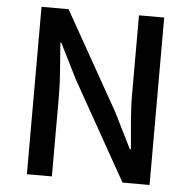

<svg xmlns="http://www.w3.org/2000/svg" viewBox="-52 -789 839 842"><g transform="rotate(5 367.0 -368.5)"><path d="M97 0V-737H216L460 -304L537 -149H542Q537 -205 531.5 -269Q526 -333 526 -393V-737H637V0H518L274 -434L197 -588H193Q197 -531 202 -469Q207 -407 207 -346V0Z"/></g></svg>

Font: Noto Sans JP Thin Medium
Style: Regular
Weight: 500
Version: Version 2.004-H2;hotconv 1.0.118;makeotfexe 2.5.65603